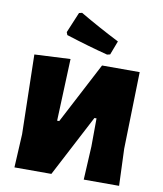

<svg xmlns="http://www.w3.org/2000/svg" viewBox="-97 -996 910 1075"><g transform="rotate(10 357.5 -459.0)"><path d="M69 -190 59 -642 263 -652 249 -299H261L443 -647H657L646 -210L654 0H453L463 -190L464 -350H452L269 0H59ZM507 -795 477 -716 460 -712Q354 -739 222 -781L216 -797L265 -914L282 -918Q389 -855 507 -795Z"/></g></svg>

Font: Luna Sans Black
Style: Regular
Weight: 900
Designer: Juan Pablo del Peral
Foundry: Huerta Tipografica
Version: Version 2.001; ttfautohint (v1.5)